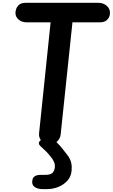

<svg xmlns="http://www.w3.org/2000/svg" viewBox="-20 -1024 802 1366"><path d="M333.5 0Q297.5 0 276 -21.8Q254.5 -43.5 258 -75.5L340 -865H172Q135 -865 112.2 -885Q89.5 -905 90 -932.5Q91 -963 108.8 -983.5Q126.5 -1004 161.5 -1004H679.5Q714.5 -1004 738.5 -983.5Q762.5 -963 762.5 -932.5Q762.5 -905 744.5 -885Q726.5 -865 689.5 -865H495.5L411.5 -66.5Q409 -42 390.2 -21Q371.5 0 333.5 0ZM283 321.5Q253 321.5 230.8 309Q208.5 296.5 209 270.5Q209.5 243 225 231.5Q240.5 220 270.5 220H300.5Q342 220 354.5 204.8Q367 189.5 369.5 171Q373 148 364.5 128.8Q356 109.5 345 96Q327.5 73.5 310.5 56Q293.5 38.5 268 15.5Q252 1 257.8 -12Q263.5 -25 280.2 -33Q297 -41 313 -41Q335 -41 350.8 -34.2Q366.5 -27.5 380.5 -14.5Q396.5 1 408.2 15Q420 29 431.2 43.2Q442.5 57.5 456 74.5Q475 98 483.8 124Q492.5 150 489.5 188.5Q486.5 231 460 260.8Q433.5 290.5 394.8 306Q356 321.5 314.5 321.5Z"/></svg>

Font: Edu NSW ACT Hand
Style: Regular
Weight: 400
Designer: Tina and Corey Anderson, Eben Sorkin, Mirko Velimirovic
Foundry: Sorkin Type Co.
Version: Version 2.000